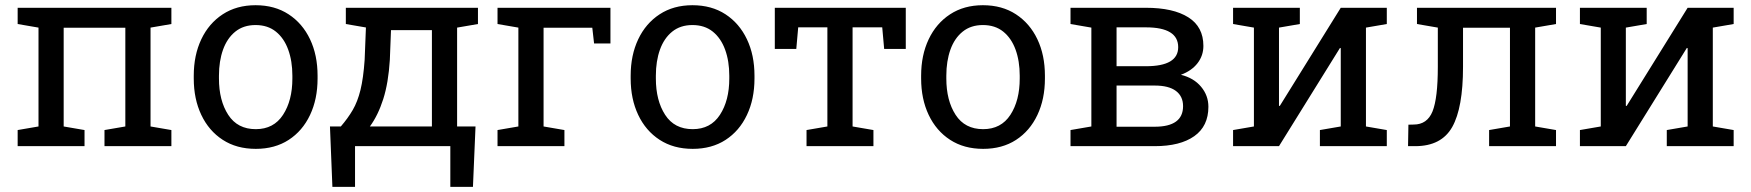

<svg xmlns="http://www.w3.org/2000/svg" viewBox="-20 -558 6686 733"><path d="M47.4 0V-61.5L127 -75.2V-452.6L47.4 -466.3V-528.3H634.3V-466.3L554.7 -452.6V-75.2L634.3 -61.5V0H378.9V-61.5L458.5 -75.2V-452.1H223.1V-75.2L302.7 -61.5V0Z M956.5 10.3Q883.3 10.3 830.3 -24.2Q777.3 -58.6 748.5 -119.4Q719.7 -180.2 719.7 -258.3V-269Q719.7 -347.2 748.5 -408Q777.3 -468.8 830.3 -503.4Q883.3 -538.1 955.6 -538.1Q1028.8 -538.1 1081.8 -503.4Q1134.8 -468.8 1163.6 -408.2Q1192.4 -347.7 1192.4 -269V-258.3Q1192.4 -179.7 1163.6 -118.9Q1134.8 -58.1 1082 -23.9Q1029.3 10.3 956.5 10.3ZM956.5 -64.9Q1024.9 -64.9 1060.5 -119.6Q1096.2 -174.3 1096.2 -258.3V-269Q1096.2 -324.7 1080.3 -368.4Q1064.5 -412.1 1033.2 -437.3Q1002 -462.4 955.6 -462.4Q909.7 -462.4 878.4 -437.3Q847.2 -412.1 831.5 -368.4Q815.9 -324.7 815.9 -269V-258.3Q815.9 -174.3 851.3 -119.6Q886.7 -64.9 956.5 -64.9Z M1249 155.3 1239.7 -75.2H1281.2Q1308.1 -106.4 1326.7 -138.2Q1345.2 -169.9 1356.2 -214.6Q1367.2 -259.3 1372.1 -329.6L1377 -453.1L1300.3 -466.3V-528.3H1804.7V-466.3L1725.1 -452.6V-75.2H1795.4L1785.6 155.3H1699.2V0H1335.4V155.3ZM1392.1 -75.2H1628.9V-442.9H1472.7L1468.3 -329.6Q1462.9 -241.7 1443.1 -179.7Q1423.3 -117.7 1392.1 -75.2Z M1879.4 0V-61.5L1959 -75.2V-452.6L1879.4 -466.3V-528.3H2310.5V-392.1H2248L2241.2 -452.1H2055.2V-75.2L2134.8 -61.5V0Z M2624.5 10.3Q2551.3 10.3 2498.3 -24.2Q2445.3 -58.6 2416.5 -119.4Q2387.7 -180.2 2387.7 -258.3V-269Q2387.7 -347.2 2416.5 -408Q2445.3 -468.8 2498.3 -503.4Q2551.3 -538.1 2623.5 -538.1Q2696.8 -538.1 2749.8 -503.4Q2802.7 -468.8 2831.5 -408.2Q2860.4 -347.7 2860.4 -269V-258.3Q2860.4 -179.7 2831.5 -118.9Q2802.7 -58.1 2750 -23.9Q2697.3 10.3 2624.5 10.3ZM2624.5 -64.9Q2692.9 -64.9 2728.5 -119.6Q2764.2 -174.3 2764.2 -258.3V-269Q2764.2 -324.7 2748.3 -368.4Q2732.4 -412.1 2701.2 -437.3Q2669.9 -462.4 2623.5 -462.4Q2577.6 -462.4 2546.4 -437.3Q2515.1 -412.1 2499.5 -368.4Q2483.9 -324.7 2483.9 -269V-258.3Q2483.9 -174.3 2519.3 -119.6Q2554.7 -64.9 2624.5 -64.9Z M3059.1 0V-61.5L3138.7 -75.2V-453.6H3027.3L3020 -371.1H2938V-528.3H3438V-371.1H3355.5L3348.1 -453.6H3234.9V-75.2L3314.5 -61.5V0Z M3733.4 10.3Q3660.2 10.3 3607.2 -24.2Q3554.2 -58.6 3525.4 -119.4Q3496.6 -180.2 3496.6 -258.3V-269Q3496.6 -347.2 3525.4 -408Q3554.2 -468.8 3607.2 -503.4Q3660.2 -538.1 3732.4 -538.1Q3805.7 -538.1 3858.6 -503.4Q3911.6 -468.8 3940.4 -408.2Q3969.2 -347.7 3969.2 -269V-258.3Q3969.2 -179.7 3940.4 -118.9Q3911.6 -58.1 3858.9 -23.9Q3806.2 10.3 3733.4 10.3ZM3733.4 -64.9Q3801.8 -64.9 3837.4 -119.6Q3873 -174.3 3873 -258.3V-269Q3873 -324.7 3857.2 -368.4Q3841.3 -412.1 3810.1 -437.3Q3778.8 -462.4 3732.4 -462.4Q3686.5 -462.4 3655.3 -437.3Q3624 -412.1 3608.4 -368.4Q3592.8 -324.7 3592.8 -269V-258.3Q3592.8 -174.3 3628.2 -119.6Q3663.6 -64.9 3733.4 -64.9Z M4066.9 0V-61.5L4146.5 -75.2V-452.6L4066.9 -466.3V-528.3H4354.5Q4459 -528.3 4516.6 -491.9Q4574.2 -455.6 4574.2 -382.8Q4574.2 -345.7 4551.8 -316.7Q4529.3 -287.6 4488.3 -272.5Q4537.6 -260.3 4565.4 -226.8Q4593.3 -193.4 4593.3 -150.4Q4593.3 -76.2 4539.3 -38.1Q4485.4 0 4388.2 0ZM4242.7 -305.2H4355Q4478 -305.2 4478 -377.9Q4478 -453.6 4354.5 -453.6H4242.7ZM4242.7 -74.2H4388.2Q4496.6 -74.2 4496.6 -152.8Q4496.6 -190.4 4469.2 -210.9Q4441.9 -231.4 4388.2 -231.4H4242.7Z M4687.5 0V-61.5L4767.1 -75.2V-452.6L4687.5 -466.3V-528.3H4942.4V-466.3L4862.8 -452.6V-154.3L4865.7 -153.3L5098.6 -528.3H5274.4V-466.3L5194.8 -452.6V-75.2L5274.4 -61.5V0H5019V-61.5L5098.6 -75.2V-374L5095.7 -375L4862.8 0Z M5355.5 0 5356.9 -82 5377 -82.5Q5428.7 -82.5 5449 -132.8Q5469.2 -183.1 5469.2 -302.7V-452.6L5389.6 -466.3V-528.3H5920.4V-466.3L5840.8 -452.6V-75.2L5920.4 -61.5V0H5665V-61.5L5744.6 -75.2V-452.1H5565.4V-302.7Q5565.4 -146.5 5524.2 -73.2Q5482.9 0 5382.8 0Z M6011.7 0V-61.5L6091.3 -75.2V-452.6L6011.7 -466.3V-528.3H6266.6V-466.3L6187 -452.6V-154.3L6189.9 -153.3L6422.9 -528.3H6598.6V-466.3L6519 -452.6V-75.2L6598.6 -61.5V0H6343.3V-61.5L6422.9 -75.2V-374L6419.9 -375L6187 0Z"/></svg>

Font: Roboto Slab
Style: Regular
Weight: 400
Designer: Google
Version: Version 2.000; ttfautohint (v1.8.1.43-b0c9)